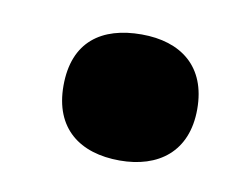

<svg xmlns="http://www.w3.org/2000/svg" viewBox="-37 -489 343 270"><g transform="rotate(10 135.0 -354.0)"><path d="M51 -354C51 -293 90 -264 147 -264C202 -264 242 -293 242 -354C242 -415 203 -444 147 -444C90 -444 51 -417 51 -354Z"/></g></svg>

Font: Noto Sans Khmer Condensed ExtraBold
Style: Regular
Weight: 800
Width: 3
Designer: Danh Hong and the Monotype Design Team
Foundry: Monotype Imaging Inc.
Version: Version 2.004